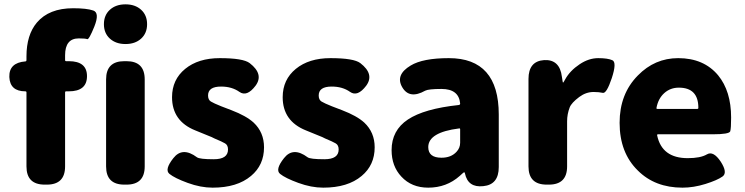

<svg xmlns="http://www.w3.org/2000/svg" viewBox="-20 -851 3432 885"><path d="M186 0Q102 0 102 -84V-425Q102 -430 97 -430Q26 -430 23 -496Q21 -562 97 -568Q102 -568 102 -575V-591Q102 -690 150 -747Q206 -813 317 -813Q380 -813 410 -802.5Q440 -792 415 -729Q390 -667 382 -670.5Q374 -674 343 -674Q280 -674 280 -596V-574Q280 -569 285 -569H297Q381 -569 381 -500Q381 -430 297 -430H285Q280 -430 280 -425V-84Q280 0 196 0ZM553 0Q469 0 469 -84V-485Q469 -569 553 -569H563Q647 -569 647 -485V-84Q647 0 563 0ZM558.5 -648Q514 -648 486.5 -673Q459 -698 459 -739.5Q459 -781 486.5 -806Q514 -831 558.5 -831Q603 -831 630.5 -806Q658 -781 658 -739.5Q658 -698 630.5 -673Q603 -648 558.5 -648Z M960 14Q905 14 845 -8Q785 -30 761 -49.5Q737 -69 779 -122Q821 -176 888 -126Q900 -117 965.5 -117Q1031 -117 1031 -162Q1031 -182 1017.5 -190Q1004 -198 968 -213L956 -219Q918 -235 880 -250Q773 -293 773 -403Q773 -484 833.5 -533.5Q894 -583 993 -583Q1101 -583 1131 -560Q1197 -509 1158 -456Q1118 -403 1083.5 -427.5Q1049 -452 999 -452Q939 -452 939 -411Q939 -391 952 -383Q965 -375 1000 -361L1047 -343Q1115 -317 1149 -286Q1197 -241 1197 -172Q1197 -90 1137 -40Q1073 14 960 14Z M1470 14Q1415 14 1355 -8Q1295 -30 1271 -49.5Q1247 -69 1289 -122Q1331 -176 1398 -126Q1410 -117 1475.5 -117Q1541 -117 1541 -162Q1541 -182 1527.5 -190Q1514 -198 1478 -213L1466 -219Q1428 -235 1390 -250Q1283 -293 1283 -403Q1283 -484 1343.5 -533.5Q1404 -583 1503 -583Q1611 -583 1641 -560Q1707 -509 1668 -456Q1628 -403 1593.5 -427.5Q1559 -452 1509 -452Q1449 -452 1449 -411Q1449 -391 1462 -383Q1475 -375 1510 -361L1557 -343Q1625 -317 1659 -286Q1707 -241 1707 -172Q1707 -90 1647 -40Q1583 14 1470 14Z M1954 14Q1877 14 1830 -37Q1785 -85 1785 -159Q1785 -250 1860 -300Q1935 -350 2095 -367Q2101 -368 2101 -374Q2095 -441 2015 -441Q1955 -441 1940 -433Q1867 -392 1834 -449Q1801 -506 1873 -549Q1929 -583 2049 -583Q2279 -583 2279 -323V-81Q2279 0 2208 7Q2137 15 2123 -52Q2122 -57 2119.5 -57Q2117 -57 2099 -40Q2038 14 1954 14ZM2015 -124Q2059 -124 2084 -151Q2101 -169 2101 -193V-255Q2101 -260 2096 -259Q1954 -241 1954 -173Q1954 -124 2015 -124Z M2500 0Q2416 0 2416 -84V-487Q2416 -569 2488 -574Q2560 -578 2570 -497L2573 -478Q2574 -470 2575.5 -470Q2577 -470 2585 -485Q2607 -525 2652 -555Q2694 -583 2737.5 -583Q2781 -583 2802.5 -573.5Q2824 -564 2800 -491Q2776 -419 2758.5 -423Q2741 -427 2716 -427Q2681 -427 2650 -404Q2614 -377 2606 -356Q2594 -325 2594 -292V-84Q2594 0 2510 0Z M3126 14Q2999 14 2920 -65Q2836 -147 2836 -285Q2836 -418 2920 -503Q2998 -583 3106 -583Q3224 -583 3290 -504Q3350 -431 3350 -309Q3350 -260 3346 -246Q3342 -232 3265 -232H3013Q3008 -232 3009 -227Q3031 -122 3150 -122Q3209 -122 3238.5 -139.5Q3268 -157 3302 -106Q3335 -55 3310.5 -37.5Q3286 -20 3231.5 -3Q3177 14 3126 14ZM3006 -354Q3005 -349 3010 -349H3194Q3199 -349 3199 -354Q3199 -447 3109 -447Q3070 -447 3042 -422Q3014 -397 3006 -354Z"/></svg>

Font: Resource Han Rounded KR Heavy
Style: Regular
Weight: 900
Designer: Cyano Hao (round all glyphs); Ryoko NISHIZUKA 西塚涼子 (kana, bopomofo & ideographs); Paul D. Hunt (Latin, Greek & Cyrillic)
Foundry: Cyano Hao
Version: 0.990